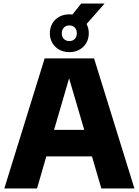

<svg xmlns="http://www.w3.org/2000/svg" viewBox="-20 -1072 788 1092"><path d="M556.5 0 503 -182.5H243.5L190.5 0H4.5L234 -740H515L744.5 0ZM287.5 -333.5H459L373 -626.5ZM472.5 -935.5Q485 -911.5 485 -883Q485 -852 470.8 -827.5Q456.5 -803 431.2 -789.2Q406 -775.5 374.5 -775.5Q342.5 -775.5 317.2 -789.2Q292 -803 277.8 -827.5Q263.5 -852 263.5 -883Q263.5 -914 277.8 -938.5Q292 -963 317.2 -976.8Q342.5 -990.5 374.5 -990.5Q381 -990.5 392 -989.5L442 -1052H575ZM417 -883Q417 -903 405.2 -915.2Q393.5 -927.5 374.5 -927.5Q355.5 -927.5 343.5 -915.2Q331.5 -903 331.5 -883Q331.5 -862.5 343.2 -850.5Q355 -838.5 374.5 -838.5Q393.5 -838.5 405.2 -850.5Q417 -862.5 417 -883Z"/></svg>

Font: Encode Sans ExtraBold
Style: Regular
Weight: 800
Designer: Multiple Designers
Foundry: Impallari Type
Version: Version 2.000